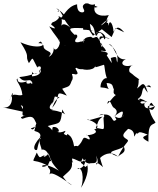

<svg xmlns="http://www.w3.org/2000/svg" viewBox="-93 -1124 1069 1295"><path d="M252 -413C294 -493 255 -471 309 -468C271 -448 266 -405 257 -395C331 -475 260 -519 358 -479C332 -520 299 -547 349 -551C349 -551 317 -567 350 -577C329 -618 361 -564 298 -572C352 -602 275 -599 298 -548C291 -550 281 -596 301 -516C374 -546 373 -531 390 -578C415 -613 366 -635 417 -622C461 -624 375 -684 445 -661C414 -690 409 -644 490 -661C476 -641 524 -673 442 -668C474 -641 563 -653 547 -689C555 -664 536 -666 607 -687C615 -690 611 -608 643 -570C638 -624 583 -589 585 -535C669 -529 636 -500 626 -564C690 -562 651 -522 694 -510C727 -580 696 -547 675 -622C697 -513 639 -494 709 -476C693 -514 646 -429 630 -424C645 -478 662 -402 670 -403C657 -403 730 -382 671 -334C742 -391 746 -378 724 -327C758 -367 734 -330 726 -333C697 -314 667 -363 692 -318C654 -280 682 -378 575 -345C605 -368 618 -341 605 -330C611 -227 615 -256 553 -261C570 -297 564 -313 599 -337C576 -336 489 -301 498 -319C593 -285 564 -254 542 -251C581 -227 514 -209 487 -213C497 -225 538 -162 489 -192C452 -207 481 -159 401 -118C444 -126 441 -148 404 -137C412 -123 398 -195 378 -208C339 -242 383 -192 337 -221C369 -268 327 -215 289 -237C316 -224 306 -274 263 -267C250 -228 280 -238 229 -274C313 -299 316 -277 327 -386C358 -320 367 -369 255 -381C297 -387 206 -372 260 -432L281 -463ZM47 -413C87 -414 31 -325 81 -347C78 -343 27 -334 59 -323C131 -350 132 -333 152 -292C140 -251 126 -244 115 -258C193 -282 152 -316 139 -241C206 -223 174 -199 157 -114C143 -103 112 -129 181 -201C163 -216 195 -149 212 -217C152 -179 178 -163 189 -111C176 -115 225 -132 240 -59C249 -112 212 -64 304 27C176 -52 166 25 226 -8C119 -66 116 -3 155 -95C184 -30 178 -89 227 -73C187 -85 199 -44 235 -89C255 -18 275 -36 243 -38C207 27 262 -5 240 53C249 37 277 43 393 125C344 105 331 50 326 74C364 33 400 22 392 -31C416 -22 393 -18 393 -55C425 -52 456 -11 483 -52C485 17 419 22 432 10C476 7 469 125 448 151C490 90 511 15 492 -19C510 -2 460 4 486 10C456 -42 440 -6 465 -57C471 -38 486 -25 509 -21C532 -30 573 -6 556 -75C585 -3 540 -9 561 -27C617 4 606 34 582 -58C595 -74 653 -114 702 -68C598 -107 700 -104 742 -135C765 -88 708 -86 701 -61C757 -186 796 -164 750 -193C726 -211 743 -227 771 -255C838 -244 794 -166 825 -225C854 -215 819 -252 903 -216C874 -201 851 -199 908 -168C904 -304 937 -275 956 -298C904 -371 906 -422 929 -431C969 -380 922 -435 902 -401C931 -376 939 -376 953 -409C867 -362 871 -438 896 -443C860 -396 821 -460 902 -435C807 -491 871 -424 836 -456C890 -493 839 -530 913 -549C968 -505 827 -588 904 -499C876 -590 866 -552 831 -527C853 -569 831 -601 853 -584C779 -635 831 -602 781 -638C766 -677 820 -694 798 -683C732 -666 711 -704 756 -725C683 -711 680 -827 641 -826C697 -793 711 -730 692 -680C721 -671 731 -708 716 -683C670 -714 720 -755 654 -733C663 -687 670 -685 627 -750C617 -745 667 -771 588 -779C588 -793 659 -751 593 -819C568 -854 610 -820 593 -807C557 -904 589 -879 645 -865C639 -856 602 -893 578 -850C554 -903 545 -850 522 -876C431 -872 506 -807 443 -847C492 -783 455 -884 478 -850C430 -834 392 -830 428 -874C431 -904 405 -892 329 -852C379 -904 352 -908 283 -907C328 -859 308 -815 309 -864C322 -806 270 -763 269 -810C275 -745 223 -736 239 -746C275 -782 197 -774 201 -815C179 -854 183 -845 165 -833C238 -834 180 -778 45 -839C119 -725 70 -758 102 -698C134 -743 119 -741 160 -666C141 -668 210 -704 170 -630C176 -694 213 -614 123 -609C125 -688 108 -607 160 -632C118 -627 135 -616 37 -604C76 -551 115 -612 126 -561C89 -550 154 -622 104 -589C149 -560 67 -548 89 -575C30 -556 25 -577 25 -594C4 -584 51 -556 58 -484C24 -470 -13 -516 -30 -441C-8 -516 5 -502 -16 -470C-10 -490 -1 -387 -73 -400L74 -368ZM355 -875C334 -901 358 -812 344 -819C366 -876 386 -886 415 -884C364 -934 361 -938 467 -934C473 -914 449 -932 537 -916C519 -928 528 -873 513 -963C536 -950 547 -928 549 -879C552 -946 643 -881 611 -858C583 -946 545 -879 569 -877C493 -926 535 -911 510 -942L474 -973L534 -883L594 -927L660 -874L686 -934L745 -906C717 -938 697 -955 672 -909C673 -951 647 -1006 639 -950C636 -1005 599 -975 639 -993C575 -935 579 -949 617 -981C667 -970 596 -946 641 -1022C572 -1007 529 -1037 548 -1084C582 -1074 554 -1076 547 -1073C549 -1121 549 -1072 497 -1103C462 -1107 536 -1098 484 -1101C439 -1078 495 -1053 467 -1041C468 -1042 426 -1029 427 -1095C357 -1081 336 -1009 311 -999C390 -966 348 -1031 286 -1070C323 -1038 280 -1037 305 -1058C348 -997 323 -1007 387 -931C379 -944 320 -989 315 -931C348 -1033 280 -1014 307 -1006C272 -962 257 -987 252 -955C247 -966 319 -907 239 -946C277 -884 301 -866 306 -845L354 -815L358 -863Z"/></svg>

Font: Hussar Lance
Style: Regular
Weight: 700
Foundry: Cannot Into Space Fonts, PlusOne Fonts
Version: Version 2.27